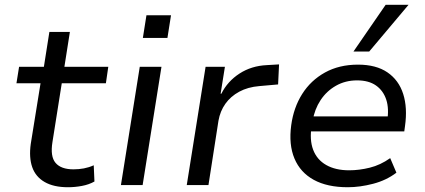

<svg xmlns="http://www.w3.org/2000/svg" viewBox="-20 -776 1780 805"><path d="M265 9Q205 9 167 -13Q129 -35 115 -75.5Q101 -116 109 -173L150 -427H49L60 -496H164L187 -642H273L250 -496H434L424 -427H239L200 -181Q190 -120 213 -93Q236 -66 288 -66Q311 -66 332 -70Q353 -74 373 -83L376 -15Q353 -2 323.5 3.5Q294 9 265 9Z M579 -617 594 -712H697L682 -617ZM487 0 566 -496H657L578 0Z M763 0 842 -496H923L905 -383H908Q934 -435 984 -467.5Q1034 -500 1099 -503L1150 -506L1146 -422L1067 -415Q1019 -411 983 -391.5Q947 -372 925 -341Q903 -310 896 -270L854 0Z M1438 9Q1352 9 1295.5 -22Q1239 -53 1214.5 -111.5Q1190 -170 1201 -251Q1211 -325 1247 -382Q1283 -439 1342.5 -472Q1402 -505 1481 -505Q1557 -505 1604.5 -472.5Q1652 -440 1670.5 -382Q1689 -324 1678 -247L1675 -225H1264L1274 -288H1626L1603 -266Q1612 -320 1599.5 -358Q1587 -396 1556.5 -417.5Q1526 -439 1477 -439Q1428 -439 1388.5 -416.5Q1349 -394 1324 -356Q1299 -318 1291 -270L1287 -250Q1277 -190 1293 -148Q1309 -106 1348 -84Q1387 -62 1444 -62Q1486 -62 1530.5 -73Q1575 -84 1616 -113L1642 -52Q1600 -20 1544.5 -5.5Q1489 9 1438 9ZM1462 -560 1597 -756H1693L1528 -560Z"/></svg>

Font: Nunito Sans 7pt
Style: Italic
Weight: 400
Italic angle: -9°
Designer: Vernon Adams
Foundry: Vernon Adams
Version: Version 3.101;gftools[0.9.27]